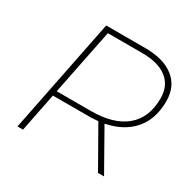

<svg xmlns="http://www.w3.org/2000/svg" viewBox="-154 -860 1026 1020"><g transform="rotate(30 359.0 -350.0)"><path d="M469 -244 607 0H570L434 -239Q405 -236 375 -236H157L110 0H76L216 -700H456Q569 -700 631.5 -650.5Q694 -601 694 -511Q694 -401 635 -333Q576 -265 469 -244ZM660 -509Q660 -586 607 -627.5Q554 -669 455 -669H244L163 -266H374Q511 -266 585.5 -328Q660 -390 660 -509Z"/></g></svg>

Font: Montserrat Alternates ExLight
Style: Italic
Weight: 275
Italic angle: -11.3°
Designer: Julieta Ulanovsky
Foundry: Julieta Ulanovsky
Version: Version 7.200